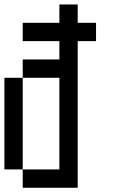

<svg xmlns="http://www.w3.org/2000/svg" viewBox="-20 -937 540 873"><path d="M0 -166.7V-583.3H83.3V-166.7ZM83.3 -166.7H250V-583.3H83.3V-666.7H250V-750H83.3V-833.3H250V-916.7H333.3V-833.3H416.7V-750H333.3V-83.3H83.3Z"/></svg>

Font: Galmuri11 Condensed
Style: Regular
Weight: 400
Width: 3
Designer: Lee Minseo (quiple)
Version: Version 2.399;hotconv 1.1.1;makeotfexe 2.6.0 DEVELOPMENT